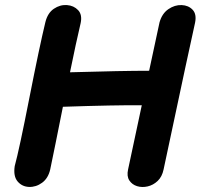

<svg xmlns="http://www.w3.org/2000/svg" viewBox="-20 -737 791 757"><path d="M178 -69Q195 -150 228 -316Q435 -323 539 -322L485 -69Q479 -42 490 -25.5Q501 -9 520.5 -3Q540 3 562 -2Q584 -7 601.5 -23.5Q619 -40 625 -69Q734 -582 749 -647Q756 -681 739.5 -698.5Q723 -716 696 -717Q669 -718 644 -701Q619 -684 609 -649Q592 -569 568 -458Q462 -458 256 -452Q280 -570 298 -646Q305 -679 288 -697Q271 -715 244 -717Q217 -719 192.5 -702.5Q168 -686 159 -650Q136 -555 96 -352Q56 -148 38 -82Q32 -42 49.5 -21.5Q67 -1 94.5 0Q122 1 146 -16.5Q170 -34 178 -69Z"/></svg>

Font: Balsamiq Sans
Style: Bold Italic
Weight: 700
Italic angle: -12°
Designer: Michael Angeles
Foundry: Balsamiq SRL
Version: Version 1.020; ttfautohint (v1.8.4.7-5d5b);gftools[0.9.26]